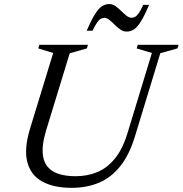

<svg xmlns="http://www.w3.org/2000/svg" viewBox="-20 -894 880 924"><path d="M201.5 -265Q179.5 -191.5 187.2 -142.8Q195 -94 234.2 -70Q273.5 -46 344.5 -46Q399.5 -46 447 -65.2Q494.5 -84.5 532 -129.8Q569.5 -175 593.5 -253L711 -639L637.5 -661L643 -678.5H839.5L834 -661L751.5 -638L630 -239.5Q603.5 -151 560 -95.8Q516.5 -40.5 457.5 -15.2Q398.5 10 324 10Q238.5 10 183.2 -20.5Q128 -51 111.5 -113.8Q95 -176.5 124 -273L236 -639L164 -661L169.5 -678.5H403.5L398 -661L315.5 -637.5ZM697.5 -870.5Q675 -817.5 657.5 -789.8Q640 -762 624 -752Q608 -742 588.5 -742Q573.5 -742 559.2 -752Q545 -762 532 -775Q519 -788 506.5 -798Q494 -808 482 -808Q473.5 -808 465 -803.5Q456.5 -799 447.2 -785.5Q438 -772 425 -746H397Q420 -799 437.5 -826.5Q455 -854 471 -864.2Q487 -874.5 506.5 -874.5Q522 -874.5 536 -864.5Q550 -854.5 563 -841.5Q576 -828.5 588.5 -818.5Q601 -808.5 613.5 -808.5Q622 -808.5 630.5 -813.2Q639 -818 648.2 -831.5Q657.5 -845 669.5 -870.5Z"/></svg>

Font: Newsreader 28pt
Style: Italic
Weight: 400
Italic angle: -17°
Version: Version 1.003